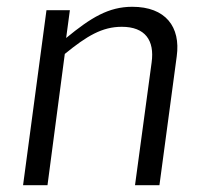

<svg xmlns="http://www.w3.org/2000/svg" viewBox="-20 -546 600 566"><path d="M48 0H120L171 -387C236 -440 281 -467 339 -467C408 -467 436 -427 427 -362L378 0H450L501 -380C513 -467 468 -526 370 -526C300 -526 248 -494 175 -434L186 -516H117Z"/></svg>

Font: United Sans Light
Style: Italic
Weight: 300
Italic angle: -8°
Designer: Pablo Impallari, Rodrigo Fuenzalida (Modified by Dan O. Williams)
Version: Version 1.000;PS 001.000;hotconv 1.0.88;makeotf.lib2.5.64775